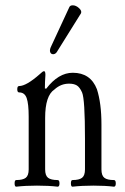

<svg xmlns="http://www.w3.org/2000/svg" viewBox="-20 -699 472 723"><path d="M197 -508Q191 -496 182 -495Q173 -494 169.5 -501.5Q166 -509 171 -521L241 -672Q244 -679 254 -679Q266 -679 277.5 -668.5Q289 -658 285 -649ZM41 4Q35 4 35 -8.5Q35 -21 41 -21Q66 -21 77 -29.5Q88 -38 88 -61V-260Q88 -308 80.5 -329.5Q73 -351 52 -351Q45 -351 45 -363Q45 -375 52 -375Q79 -375 130 -420Q141 -431 146 -431Q151 -431 151 -417Q149 -389 149 -366L154 -365Q200 -425 254 -425Q321 -425 345 -363Q362 -310 362 -231V-61Q362 -38 373 -29.5Q384 -21 409 -21Q416 -21 416 -8.5Q416 4 409 4Q376 0 332 0Q289 0 253 4Q247 4 247 -8.5Q247 -21 253 -21Q278 -21 289 -29.5Q300 -38 300 -61V-176Q300 -326 289 -351Q280 -371 269 -377.5Q258 -384 240 -384Q209 -384 185 -362Q150 -339 150 -255V-61Q150 -38 161 -29.5Q172 -21 197 -21Q204 -21 204 -8.5Q204 4 197 4Q164 0 119 0Q76 0 41 4Z"/></svg>

Font: Junicode Cond Light
Style: Regular
Weight: 300
Width: 3
Designer: Peter S. Baker
Version: Version 2.201